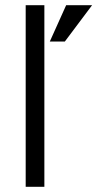

<svg xmlns="http://www.w3.org/2000/svg" viewBox="-20 -720 375 740"><path d="M235 -700H335L230 -560H172ZM79 -700H151V0H79Z"/></svg>

Font: Haskoy
Style: Regular
Weight: 400
Designer: Ertekin Erdin
Foundry: Ertekin Erdin
Version: Version 1.500